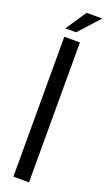

<svg xmlns="http://www.w3.org/2000/svg" viewBox="-164 -873 507 903"><g transform="rotate(20 89.0 -421.0)"><path d="M30.8 -738.8 100.1 -841.8H178.2L85 -738.8ZM40 0V-700.2H118.2V0Z"/></g></svg>

Font: Bebas Neue Regular
Style: Regular
Weight: 400
Designer: Ryoichi Tsunekawa
Foundry: Ryoichi Tsunekawa
Version: Version 001.003